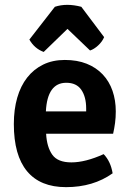

<svg xmlns="http://www.w3.org/2000/svg" viewBox="-20 -757 538 791"><path d="M446 -206H170Q173 -151 195.5 -119.5Q218 -88 274 -88Q332 -88 407 -122Q436 -92 444 -43Q364 14 252 14Q146 14 91.5 -51.5Q37 -117 37 -246Q37 -306 51 -354.5Q65 -403 92 -437.5Q119 -472 158 -491Q197 -510 247 -510Q298 -510 337 -494.5Q376 -479 403 -450.5Q430 -422 443.5 -383Q457 -344 457 -298Q457 -273 454 -250.5Q451 -228 446 -206ZM253 -416Q175 -416 169 -298H335V-310Q335 -358 315 -387Q295 -416 253 -416ZM351 -549 258 -638 160 -543Q122 -557 101 -594L206 -729Q254 -745 315 -729L409 -604Q401 -585 384 -569.5Q367 -554 351 -549Z"/></svg>

Font: Signika
Style: Semibold
Weight: 600
Designer: Anna Giedrys
Foundry: Anna Giedrys
Version: Version 1.001